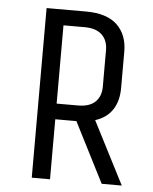

<svg xmlns="http://www.w3.org/2000/svg" viewBox="-49 -692 583 733"><g transform="rotate(5 242.5 -325.0)"><path d="M100 0V-650H251Q331 -650 370.5 -612.5Q410 -575 410 -510V-370Q410 -321 388 -287.5Q366 -254 322 -240L445 0H368L251 -230H170V0ZM340 -510Q340 -547 317.5 -568.5Q295 -590 251 -590H170V-290H251Q296 -290 318 -311.5Q340 -333 340 -370Z"/></g></svg>

Font: Unica One
Style: Regular
Weight: 400
Designer: Eduardo Rodriguez Tunni
Foundry: Eduardo Rodriguez Tunni
Version: Version 2.000; ttfautohint (v1.8.4.7-5d5b);gftools[0.9.23]